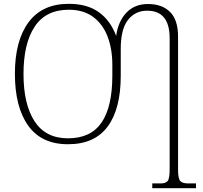

<svg xmlns="http://www.w3.org/2000/svg" viewBox="-20 -745 1060 1005"><path d="M777 240V215H823Q846 215 857 203Q868 191 868 142V-545Q868 -689 750 -689Q687 -689 649 -639.5Q611 -590 612 -483V-348Q612 -175 543.5 -82.5Q475 10 336 10Q197 10 127.5 -87.5Q58 -185 58 -359Q58 -532 129.5 -628.5Q201 -725 340 -725Q436 -725 497 -681.5Q558 -638 588 -557Q598 -632 641 -678Q684 -724 755 -724Q828 -724 870 -682.5Q912 -641 912 -553V142Q912 191 924 203Q936 215 963 215H1006V240ZM336 -21Q455 -21 511.5 -103.5Q568 -186 568 -349V-405Q568 -489 543 -554Q518 -619 467.5 -656.5Q417 -694 340 -694Q220 -694 161.5 -605.5Q103 -517 103 -358Q103 -199 161 -110Q219 -21 336 -21Z"/></svg>

Font: Noto Serif ExtraLight
Style: Regular
Weight: 200
Designer: Monotype Design Team
Foundry: Monotype Imaging Inc.
Version: Version 2.015; ttfautohint (v1.8.4.7-5d5b)